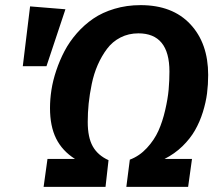

<svg xmlns="http://www.w3.org/2000/svg" viewBox="-20 -728 850 748"><path d="M527.8 -708Q651.9 -708 721.4 -633.8Q791 -559.6 791 -436Q791 -398.9 786.6 -364.3Q782.2 -329.6 770.3 -291.3Q758.3 -252.9 739.7 -220.5Q721.2 -188 690.9 -158.4Q660.6 -128.9 621.1 -108.9H728L712.9 0H472.2L485.8 -106Q523.4 -120.1 552.2 -151.4Q581.1 -182.6 597.2 -218.5Q613.3 -254.4 623.5 -298.8Q633.8 -343.3 637 -378.7Q640.1 -414.1 640.1 -449.2Q640.1 -598.1 519 -598.1Q481 -598.1 449.5 -582Q418 -565.9 397 -537.8Q376 -509.8 360.8 -475.3Q345.7 -440.9 337.4 -400.6Q329.1 -360.4 325.4 -324.5Q321.8 -288.6 321.8 -252.9Q321.8 -192.9 341.3 -158Q360.8 -123 402.8 -104L391.1 0H149.9L165 -108.9H272Q222.7 -140.1 198.7 -188.2Q174.8 -236.3 174.8 -307.1Q174.8 -341.3 180.4 -377.7Q186 -414.1 199.2 -453.4Q212.4 -492.7 231.4 -529.1Q250.5 -565.4 279.3 -598.4Q308.1 -631.3 343.5 -655.5Q378.9 -679.7 426.3 -693.8Q473.6 -708 527.8 -708ZM97.2 -703.1 234.9 -691.9 161.1 -470.2H68.8Z"/></svg>

Font: FiraGO SemiBold
Style: Italic
Weight: 600
Italic angle: -8°
Designer: bBox Type GmbH
Foundry: bBox Type GmbH
Version: Version 1.001;PS 001.001;hotconv 1.0.88;makeotf.lib2.5.64775